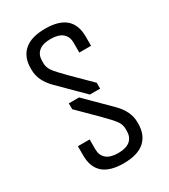

<svg xmlns="http://www.w3.org/2000/svg" viewBox="-197 -828 871 991"><g transform="rotate(-30 239.0 -332.5)"><path d="M150 -340H211L350 -202Q408 -144 408 -80V-70Q408 -3 366.5 33.5Q325 70 241 70Q80 70 80 -70V-125H150V-66Q150 -30 173.5 -10Q197 10 244 10Q291 10 314.5 -10Q338 -30 338 -66V-80Q338 -104 323.5 -125.5Q309 -147 257 -199L150 -305ZM328 -325H267L128 -463Q70 -521 70 -585V-595Q70 -662 111.5 -698.5Q153 -735 237 -735Q398 -735 398 -595V-540H328V-599Q328 -635 304.5 -655Q281 -675 234 -675Q187 -675 163.5 -655Q140 -635 140 -599V-585Q140 -561 154.5 -539.5Q169 -518 221 -466L328 -360Z"/></g></svg>

Font: Unica One
Style: Regular
Weight: 400
Designer: Eduardo Rodriguez Tunni
Foundry: Eduardo Rodriguez Tunni
Version: Version 1.001